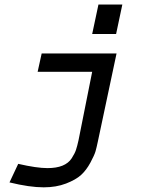

<svg xmlns="http://www.w3.org/2000/svg" viewBox="-20 -676 626 839"><path d="M162.1 -442.4H489.3L407.2 -55.7Q402.3 -32.2 397.5 -15.1Q392.6 2 375 34.7Q357.4 67.4 334.5 88.4Q311.5 109.4 268.6 126Q225.6 142.6 170.9 142.6Q109.4 142.6 21.5 121.1L59.6 40Q140.6 58.6 187.5 58.6Q226.6 58.6 252.9 47.9Q279.3 37.1 293 16.1Q306.6 -4.9 312 -21Q317.4 -37.1 323.2 -63.5L382.8 -362.3H144.5ZM382.8 -527.3 410.2 -656.2H514.6L487.3 -527.3Z"/></svg>

Font: Thabit-Bold-Oblique
Style: Bold Oblique
Weight: 700
Designer: Regenerated by Nadim Shaikli
Foundry: MAK Alagha
Version: 0.01